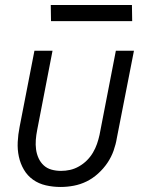

<svg xmlns="http://www.w3.org/2000/svg" viewBox="-20 -732 590 764"><path d="M221 12Q191 12 162.5 5.5Q134 -1 111.5 -17Q89 -33 75 -57Q61 -81 55 -109Q49 -137 50.5 -167Q52 -197 58 -227L117 -530H189L128 -215Q124 -195 122.5 -175.5Q121 -156 123.5 -137.5Q126 -119 133.5 -102.5Q141 -86 154 -74Q167 -62 185 -57Q203 -52 223 -52Q241 -52 259 -56Q277 -60 294.5 -70Q312 -80 326 -94Q340 -108 350 -125Q360 -142 366 -159.5Q372 -177 376 -195L441 -530H513L445 -183Q441 -158 432 -132.5Q423 -107 407.5 -84Q392 -61 370.5 -41.5Q349 -22 324.5 -10Q300 2 273.5 7Q247 12 221 12ZM506 -648H183L182 -712H505Z"/></svg>

Font: Lode Term
Style: Italic
Weight: 400
Italic angle: -11°
Monospace: yes
Designer: Belleve Invis
Foundry: Belleve Invis
Version: Version 29.2.0